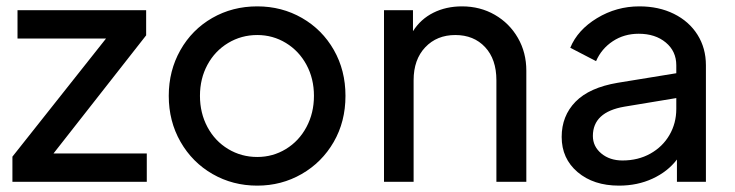

<svg xmlns="http://www.w3.org/2000/svg" viewBox="-20 -571 2309 603"><path d="M19 -79 313 -450H35V-539H439V-460L148 -89H441V0H19Z M510 -270Q510 -349 546.5 -413.5Q583 -478 646.5 -514.5Q710 -551 788 -551Q865 -551 928.5 -514.5Q992 -478 1028.5 -414Q1065 -350 1065 -270Q1065 -189 1028 -125Q991 -61 927.5 -24.5Q864 12 788 12Q711 12 647.5 -24.5Q584 -61 547 -125.5Q510 -190 510 -270ZM788 -78Q837 -78 878 -103Q919 -128 942.5 -172Q966 -216 966 -270Q966 -324 942.5 -367.5Q919 -411 878 -436Q837 -461 788 -461Q738 -461 696.5 -436Q655 -411 631.5 -367.5Q608 -324 608 -270Q608 -216 631.5 -172Q655 -128 696.5 -103Q738 -78 788 -78Z M1186 -539H1277V-473Q1301 -511 1341 -531Q1381 -551 1431 -551Q1488 -551 1534 -524.5Q1580 -498 1606.5 -452Q1633 -406 1633 -349V0H1539V-319Q1539 -385 1503.5 -423Q1468 -461 1410 -461Q1352 -461 1315.5 -422.5Q1279 -384 1279 -319V0H1186Z M1744 -141Q1744 -207 1787.5 -251.5Q1831 -296 1920 -311L2104 -341V-366Q2104 -410 2071 -437.5Q2038 -465 1986 -465Q1940 -465 1904.5 -441.5Q1869 -418 1852 -379L1771 -421Q1794 -477 1855 -514Q1916 -551 1988 -551Q2049 -551 2096.5 -527.5Q2144 -504 2170.5 -462Q2197 -420 2197 -366V0H2106V-70Q2077 -32 2029.5 -10Q1982 12 1924 12Q1844 12 1794 -30.5Q1744 -73 1744 -141ZM1935 -67Q1984 -67 2022.5 -88.5Q2061 -110 2082.5 -147Q2104 -184 2104 -229V-263L1941 -236Q1842 -219 1842 -144Q1842 -111 1868.5 -89Q1895 -67 1935 -67Z"/></svg>

Font: Evergrow Sans 
Style: Medium
Weight: 500
Foundry: 10Web
Version: Version 1.000